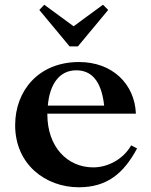

<svg xmlns="http://www.w3.org/2000/svg" viewBox="-20 -780 638 811"><path d="M146 -738 167 -760 291 -669 415 -760 437 -738 309 -584H274ZM44 -251C44 -86 172 11 313 11C432 11 502 -47 559 -153L534 -166C500 -106 434 -73 374 -73C264 -73 180 -160 180 -297V-300H554C549 -425 455 -518 314 -518C143 -518 44 -397 44 -251ZM182 -334C190 -426 232 -483 302 -483C364 -483 408 -442 420 -334Z"/></svg>

Font: Ortica Linear
Style: Bold
Weight: 700
Designer: Benedetta Bovani
Foundry: Collletttivo
Version: Version 2.000;Glyphs 3.1.2 (3151)